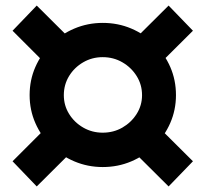

<svg xmlns="http://www.w3.org/2000/svg" viewBox="-20 -663 740 691"><path d="M349.7 -61.8Q295.8 -61.8 247.8 -82.1Q199.8 -102.4 163.8 -137.8Q127.8 -173.2 107.2 -220.2Q86.6 -267.3 86.6 -320.6Q86.6 -374.8 107.2 -421.7Q127.8 -468.6 163.8 -504.3Q199.8 -540 247.8 -560.3Q295.8 -580.6 349.7 -580.6Q404.5 -580.6 452.2 -560.4Q500 -540.1 536.2 -504.4Q572.4 -468.6 592.9 -421.7Q613.3 -374.8 613.3 -320.6Q613.3 -267.3 592.7 -220.2Q572.1 -173.2 536 -137.8Q500 -102.4 452.3 -82.1Q404.5 -61.8 349.7 -61.8ZM112.2 8 25.2 -82.6 136.5 -193.9 224.1 -103.3ZM136.5 -441.1 25.2 -552.4 112.2 -643 224.1 -531.7ZM586.8 8 474.9 -103.3 562.5 -193.9 674.4 -82.6ZM349.5 -185.5Q388.5 -185.5 420.4 -203.8Q452.3 -222.2 471.7 -252.8Q491.2 -283.5 491.2 -320.5Q491.2 -358.3 471.8 -389.3Q452.4 -420.3 420.4 -438.8Q388.5 -457.3 349.5 -457.3Q311.3 -457.3 279.5 -438.8Q247.6 -420.3 228.6 -389.3Q209.7 -358.3 209.7 -320.5Q209.7 -283.5 228.7 -252.9Q247.6 -222.3 279.5 -203.9Q311.4 -185.5 349.5 -185.5ZM562.5 -441.1 474.9 -531.7 586.8 -643 674.4 -552.4Z"/></svg>

Font: Montserrat Thin
Style: Regular
Weight: 100
Designer: Julieta Ulanovsky
Foundry: Julieta Ulanovsky
Version: Version 9.000